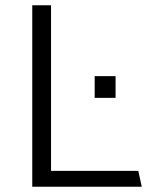

<svg xmlns="http://www.w3.org/2000/svg" viewBox="-20 -706 576 726"><path d="M102 0V-686H173V-60H503L516 0ZM338 -336V-418H417V-336Z"/></svg>

Font: Chivo ExtraLight
Style: Regular
Weight: 250
Designer: Hector Gatti
Foundry: Omnibus-Type
Version: Version 2.002